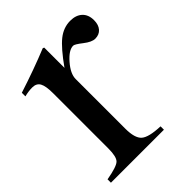

<svg xmlns="http://www.w3.org/2000/svg" viewBox="-147 -562 643 643"><g transform="rotate(-45 175.0 -240.0)"><path d="M309 -378Q293 -378 270 -396Q247 -414 240 -414Q219 -414 193 -384Q167 -354 167 -329V-94Q167 -49 184.5 -33.5Q202 -18 256 -16V0H5V-16Q56 -25 68 -36.5Q80 -48 80 -87V-349Q80 -383 72 -397.5Q64 -412 44 -412Q27 -412 7 -407V-424Q91 -451 162 -480L167 -478V-382Q206 -437 233 -458.5Q260 -480 292 -480Q319 -480 334.5 -465.5Q350 -451 350 -425Q350 -403 339 -390.5Q328 -378 309 -378Z"/></g></svg>

Font: MM Ethnic
Style: Regular
Weight: 400
Designer: Khon Soe Zaw Thu
Version: Version 1.00 July 18, 2016, initial release